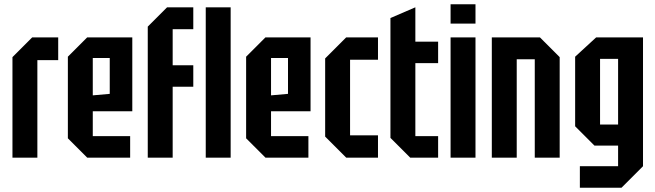

<svg xmlns="http://www.w3.org/2000/svg" viewBox="-20 -734 3052 894"><path d="M38 0V-468L130 -560H251V-454H154V0Z M296 -90V-470L386 -560H596V-216H412V-100H586V0H386ZM412 -290 491 -297V-464H412Z M668 0V-610L758 -700H880V-598H784V-430H880V-330H784V0Z M938 0V-700H1054V0Z M1126 -90V-470L1216 -560H1426V-216H1242V-100H1416V0H1216ZM1242 -290 1321 -297V-464H1242Z M1494 -98V-462L1592 -560H1740V-456H1610V-104H1740V0H1592Z M1798 -650 1914 -700V-540H2020V-440H1914V-100H2020V0H1890L1798 -92Z M2078 0V-560H2194V0ZM2078 -624V-714H2194V-624Z M2270 0V-560H2494L2586 -468V0H2470V-458H2386V0Z M2680 140V40H2858V-56H2748L2658 -146V-470L2756 -560H2974V40L2874 140ZM2774 -460V-154H2858V-460Z"/></svg>

Font: Tektur Condensed Medium
Style: Regular
Weight: 500
Width: 3
Designer: Adam Jagosz
Foundry: Adam Jagosz
Version: Version 1.005;gftools[0.9.30]